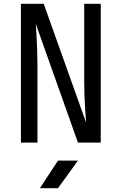

<svg xmlns="http://www.w3.org/2000/svg" viewBox="-20 -750 640 1010"><path d="M90 0V-730H210L433 -105Q431 -130 428.5 -166.5Q426 -203 424.5 -243.5Q423 -284 423 -320V-730H510V0H390L168 -625Q170 -601 172 -564.5Q174 -528 175.5 -487.5Q177 -447 177 -410V0ZM190 240 285 95H390L285 240Z"/></svg>

Font: JetBrains Mono
Style: Regular
Weight: 400
Monospace: yes
Designer: Philipp Nurullin, Konstantin Bulenkov
Foundry: JetBrains
Version: Version 2.305